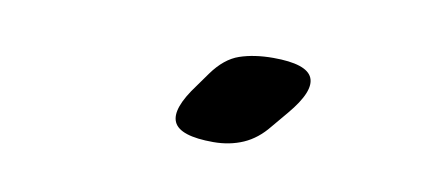

<svg xmlns="http://www.w3.org/2000/svg" viewBox="-31 -859 662 288"><g transform="rotate(10 300.0 -715.0)"><path d="M301 -645Q250 -645 241 -664.5Q232 -684 262 -724L277 -745Q295 -770 317 -777.5Q339 -785 368 -785Q419 -785 427.5 -765.5Q436 -746 404 -708L383 -683Q367 -663 346.5 -654Q326 -645 301 -645Z"/></g></svg>

Font: Maple Mono ExtraBold
Style: Regular
Weight: 800
Monospace: yes
Designer: subframe7536
Version: Version 7.000